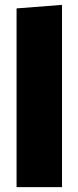

<svg xmlns="http://www.w3.org/2000/svg" viewBox="-20 -768 322 788"><path d="M48 0V-733.5L234.5 -748V0Z"/></svg>

Font: Commissioner ExtraBold
Style: Regular
Weight: 800
Designer: Kostas Bartsokas
Foundry: Kostas Bartsokas
Version: Version 1.000; ttfautohint (v1.8.3)